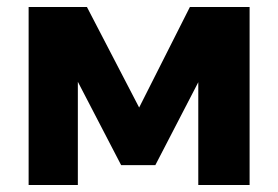

<svg xmlns="http://www.w3.org/2000/svg" viewBox="-20 -530 797 550"><path d="M62 0V-510H229L390 -200L368 -201L524 -510H695V0H548V-454L598 -391L425 -57H327L153 -392L203 -445V0Z"/></svg>

Font: Wix Madefor Display ExtraBold
Style: Regular
Weight: 800
Designer: Dalton Maag Ltd
Foundry: Dalton Maag Ltd
Version: Version 3.100